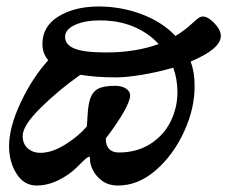

<svg xmlns="http://www.w3.org/2000/svg" viewBox="-20 -559 702 593"><path d="M569 -369Q581 -336 581 -295Q582 -226 549 -153.5Q516 -81 461.5 -33.5Q407 14 345 14Q315 14 295.5 -0.5Q276 -15 266.5 -34.5Q257 -54 258 -69Q258 -75 255 -75Q253 -75 245 -69Q240 -65 217 -42Q194 -19 160.5 -2.5Q127 14 93 14Q54 14 31 -22.5Q8 -59 8 -108Q8 -166 44 -242.5Q80 -319 129 -373Q111 -394 111 -423Q111 -478 161 -508.5Q211 -539 285 -539Q353 -539 416.5 -515.5Q480 -492 522 -448Q548 -463 575 -488Q587 -499 593.5 -503.5Q600 -508 607 -508Q622 -508 642 -487.5Q662 -467 662 -448Q662 -408 569 -369ZM181 -445Q181 -421 210 -409Q239 -397 308 -397Q399 -397 470 -423Q439 -457 393 -476.5Q347 -496 288 -496Q242 -496 211.5 -482Q181 -468 181 -445ZM515 -350Q467 -336 418.5 -328Q370 -320 338 -320Q278 -320 228 -328Q160 -280 105 -225.5Q50 -171 50 -139Q50 -115 65.5 -101Q81 -87 105 -87Q140 -87 180.5 -112Q221 -137 248 -168Q250 -188 250 -196Q252 -232 257 -249Q264 -274 281.5 -284Q299 -294 335 -294Q356 -294 369 -285.5Q382 -277 382 -264Q382 -259 381 -256Q375 -233 353.5 -198.5Q332 -164 307 -132Q306 -111 316.5 -99.5Q327 -88 347 -88Q402 -88 443.5 -114Q485 -140 506.5 -183Q528 -226 528 -274Q528 -315 515 -350Z"/></svg>

Font: EB Garamond
Style: Bold Italic
Weight: 700
Italic angle: -17.2°
Designer: Georg Duffner and Octavio Pardo
Foundry: Georg Duffner
Version: Version 1.000